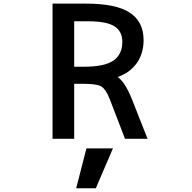

<svg xmlns="http://www.w3.org/2000/svg" viewBox="-20 -751 1040 1040"><path d="M381.8 -296.9V1H264.6V-731.4H446.3Q609.4 -731.4 683.6 -682.1Q757.8 -632.8 757.8 -534.2Q757.8 -459 718.8 -406.2Q680.7 -355.5 617.2 -334Q656.2 -307.6 693.4 -216.8L779.3 1H657.2L574.2 -214.8Q553.7 -266.6 530.3 -281.7Q506.8 -296.9 436.5 -296.9ZM392.6 268.6 448.2 52.7H591.8L499 268.6ZM457 -635.7H381.8V-389.6H436.5Q545.9 -389.6 594.2 -422.9Q642.6 -456.1 642.6 -524.4Q642.6 -581.1 600.1 -608.4Q557.6 -635.7 457 -635.7Z"/></svg>

Font: Gen Shin Gothic Monospace Medium
Style: Regular
Weight: 500
Designer: [Source Han Sans]
Ryoko NISHIZUKA  (kana & ideographs); Paul D. Hunt (Latin, Greek & Cyrillic); Wenlong ZHANG  (bopomofo
Version: Version 1.002.20150607